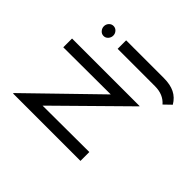

<svg xmlns="http://www.w3.org/2000/svg" viewBox="-202 -1023 1501 1501"><g transform="rotate(-45 549.0 -272.5)"><path d="M734 -723V24H731L200 -515L202 0H104V-745H109L639 -200L637 -723ZM869 142Q929 91 929 -1V-414H1023V3Q1023 74 999.5 122Q976 170 925 200ZM978 -615Q1000 -615 1016.5 -600Q1033 -585 1033 -563Q1033 -541 1016.5 -526Q1000 -511 978 -511Q956 -511 939 -526Q922 -541 922 -563Q922 -585 939 -600Q956 -615 978 -615Z"/></g></svg>

Font: Josefin Sans
Style: Regular
Weight: 400
Designer: Santiago Orozco
Foundry: Typemade
Version: Version 2.000